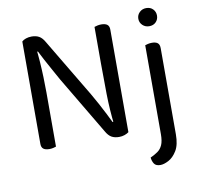

<svg xmlns="http://www.w3.org/2000/svg" viewBox="-90 -753 1084 1043"><g transform="rotate(-10 451.5 -231.5)"><path d="M89 -539 157 -545Q161 -514 164 -472Q167 -430 168.5 -385.5Q170 -341 170 -301V-2Q165 0 154.5 2.5Q144 5 133 5Q111 5 100 -3.5Q89 -12 89 -31ZM571 -69 502 -63Q492 -147 490.5 -234.5Q489 -322 489 -404V-606Q495 -608 505 -610.5Q515 -613 527 -613Q549 -613 560 -604.5Q571 -596 571 -577ZM571 -99V-103V-11Q562 -4 548 1Q534 6 517 6Q493 6 476 -3.5Q459 -13 445 -38L255 -358Q240 -385 222 -417.5Q204 -450 188 -479.5Q172 -509 163 -528L89 -509V-596Q97 -604 111.5 -609Q126 -614 143 -614Q167 -614 184 -604.5Q201 -595 215 -570L406 -250Q422 -223 439.5 -190.5Q457 -158 472 -128.5Q487 -99 496 -80ZM666 146Q690 135 707 123Q724 111 733.5 89.5Q743 68 743 30V-303H823V45Q823 103 803 135.5Q783 168 757 181.5Q731 195 712 195Q687 195 677.5 180.5Q668 166 666 146ZM731 -608Q731 -629 746 -643.5Q761 -658 783 -658Q806 -658 820 -643.5Q834 -629 834 -608Q834 -587 820 -572.5Q806 -558 783 -558Q761 -558 746 -572.5Q731 -587 731 -608ZM823 -214 743 -225V-460Q748 -462 758.5 -464.5Q769 -467 781 -467Q802 -467 812.5 -458.5Q823 -450 823 -430Z"/></g></svg>

Font: Baloo Bhaijaan 2
Style: Regular
Weight: 400
Designer: Sanskriti Dholi, Noopur Datye and Ek Type
Foundry: Ek Type
Version: Version 1.701